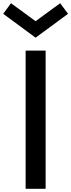

<svg xmlns="http://www.w3.org/2000/svg" viewBox="-63 -1175 444 1195"><path d="M96.5 0H221V-860H96.5ZM158.5 -940.5 360.5 -1089 311.5 -1155 158.5 -1043 5.5 -1155 -43 -1089Z"/></svg>

Font: Spartan SemiBold
Style: Regular
Weight: 600
Designer: Matt Bailey, Mirko Velimirovic
Foundry: Matt Bailey
Version: Version 1.003; ttfautohint (v1.8.3)